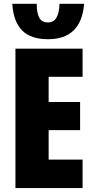

<svg xmlns="http://www.w3.org/2000/svg" viewBox="-20 -963 483 983"><path d="M402.8 0H59.1V-713.9H402.8V-569.8H229V-440.9H390.1V-296.9H229V-146H402.8ZM410.6 -943.4Q396 -762.2 226.1 -762.2Q136.7 -762.2 92.5 -807.9Q48.3 -853.5 43 -943.4H168Q168 -896 181.2 -872.1Q194.3 -848.1 226.1 -848.1Q281.7 -848.1 284.7 -943.4Z"/></svg>

Font: Open Sans Condensed ExtraBold
Style: Regular
Weight: 800
Width: 3
Designer: Monotype Design Team
Foundry: Monotype Imaging Inc.
Version: Version 3.000; ttfautohint (v1.8.4)